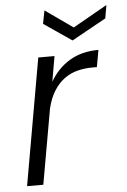

<svg xmlns="http://www.w3.org/2000/svg" viewBox="-53 -784 544 824"><g transform="rotate(-5 218.5 -372.5)"><path d="M30 0 126 -546H196L177 -437Q209 -493 261.5 -524.5Q314 -556 386 -556L373 -483H353Q321 -483 290.5 -475.5Q260 -468 234 -449.5Q208 -431 188 -400Q168 -369 157 -323L100 0ZM437 -745 427 -688 279 -606 159 -688 170 -745 289 -661Z"/></g></svg>

Font: SVN-Poppins Light
Style: Italic
Weight: 300
Italic angle: -10°
Designer: Ninad Kale (Devanagari), Jonny Pinhorn (Latin)
Foundry: Indian Type Foundry
Version: Version 3.002 2017; ttfautohint (v1.8.3)